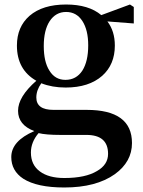

<svg xmlns="http://www.w3.org/2000/svg" viewBox="-20 -571 633 851"><path d="M345 -258Q371 -299 371 -370Q371 -438 345 -478Q319 -518 273 -518Q227 -518 200 -477Q174 -437 174 -367Q174 -297 199 -258Q224 -217 270 -217Q318 -217 345 -258ZM247 27Q184 27 151 19Q117 59 117 105Q117 160 157 189Q196 218 265 218Q359 218 410 187Q459 159 459 111Q459 27 363 27ZM573 -467 456 -476Q489 -433 489 -369Q489 -285 433 -235Q374 -183 271 -183Q211 -183 163 -202Q141 -171 141 -139Q141 -84 217 -84H364Q565 -84 565 63Q565 146 489 201Q406 260 265 260Q144 260 83 221Q30 186 30 125Q30 54 132 10Q60 -17 60 -80Q60 -142 141 -213Q55 -262 55 -369Q55 -452 111 -501Q169 -551 273 -551Q373 -551 429 -504L556 -551L573 -540Z"/></svg>

Font: Source Han Serif SC
Style: Bold
Weight: 700
Designer: Ryoko NISHIZUKA  (kana & ideographs); Frank Grießhammer (Latin, Greek & Cyrillic); Wenlong ZHANG  (bopomofo); Sandoll Co
Foundry: Adobe Systems Incorporated
Version: Version 1.001 October 20, 2017